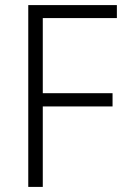

<svg xmlns="http://www.w3.org/2000/svg" viewBox="-20 -734 494 754"><path d="M148 0H91V-714H439V-663H148V-368H422V-316H148Z"/></svg>

Font: Noto Sans Arabic SemCond Light
Style: Regular
Weight: 300
Width: 4
Designer: Monotype Design Team, Nadine Chahine, Nizar Qandah and Khaled Hosny
Foundry: Monotype Imaging Inc.
Version: Version 2.012; ttfautohint (v1.8.4.7-5d5b)